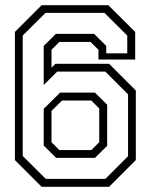

<svg xmlns="http://www.w3.org/2000/svg" viewBox="-20 -720 581 740"><path d="M140.5 0 37.5 -103V-597L140.5 -700H397.5L501 -597V-490.5H359.5V-528L329 -558.5H209L178.5 -528V-459L193.5 -474H400.5L503.5 -371V-103L400.5 0ZM196.5 -111.5 148.5 -159V-300.5L211.5 -363H346L393 -316.5V-158L346 -111.5ZM209 -141.5H332L362.5 -172V-302L332 -332.5H219L178.5 -292.5V-172ZM156.5 -30.5H386L473.5 -118V-356.5L386 -444H200.5L148.5 -392.5V-543L195.5 -589.5H342.5L389.5 -543V-514.5H470.5V-583L382.5 -670.5H155.5L67.5 -583V-119Z"/></svg>

Font: Tourney Light
Style: Regular
Weight: 300
Version: Version 1.015